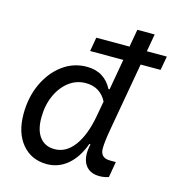

<svg xmlns="http://www.w3.org/2000/svg" viewBox="-112 -844 880 957"><g transform="rotate(15 328.0 -366.0)"><path d="M215.5 16Q135.5 16 87.5 -41.5Q39.5 -99 39.5 -195.5Q39.5 -282.5 72 -352.5Q104.5 -422.5 160 -463.5Q215.5 -504.5 284.5 -504.5Q375 -504.5 416.5 -425H456.5L418.5 -404.5L479 -747.5H568.5L479 -242Q471.5 -200 468.5 -175.2Q465.5 -150.5 465.5 -131.5Q465.5 -83 516 -83H546L532 -2Q509.5 6 485 6Q442 6 418.5 -19Q395 -44 395 -89.5Q395 -102.5 398.2 -121.5Q401.5 -140.5 408 -170.5L433 -129.5L395.5 -136.5Q368.5 -62.5 322 -23.2Q275.5 16 215.5 16ZM233.5 -66Q292.5 -66 334.2 -121.8Q376 -177.5 394.5 -278.5L409 -358.5Q375 -424.5 300.5 -424.5Q252 -424.5 213.5 -395Q175 -365.5 152.5 -314.8Q130 -264 130 -200Q130 -136 157.2 -101Q184.5 -66 233.5 -66ZM279 -584.5 291.5 -656.5H655.5L642.5 -584.5Z"/></g></svg>

Font: Google Sans Code
Style: Italic
Weight: 400
Italic angle: -10°
Monospace: yes
Designer: Google Sans Code Authors
Foundry: Google LLC
Version: Version 6.000